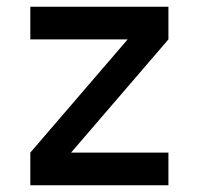

<svg xmlns="http://www.w3.org/2000/svg" viewBox="-20 -550 590 570"><path d="M70 0V-97L359 -433H70V-530H480V-433L191 -97H480V0Z"/></svg>

Font: Lode
Style: Bold
Weight: 700
Monospace: yes
Designer: Belleve Invis
Foundry: Belleve Invis
Version: Version 29.2.0; ttfautohint (v1.8.3)